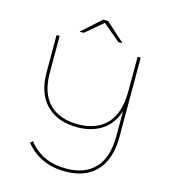

<svg xmlns="http://www.w3.org/2000/svg" viewBox="-137 -977 1062 1190"><g transform="rotate(15 394.5 -382.0)"><path d="M392 103Q308 103 243.5 72.5Q179 42 136 -13L151 -27Q195 29 254.5 56.5Q314 84 393 84Q512 84 577 15Q642 -54 642 -194V-360L644 -358Q618 -269 552 -225Q486 -181 391 -181Q267 -181 194.5 -253Q122 -325 122 -462V-700H142V-463Q142 -333 207.5 -266.5Q273 -200 392 -200Q511 -200 576.5 -269.5Q642 -339 642 -483V-700H662V-193Q662 -94 629.5 -28.5Q597 37 536.5 70Q476 103 392 103ZM254 -757 376 -867H408L530 -757H503L389 -853H395L281 -757Z"/></g></svg>

Font: Montserrat Alternates Thin
Style: Regular
Weight: 100
Designer: Julieta Ulanovsky
Foundry: Julieta Ulanovsky
Version: Version 9.000